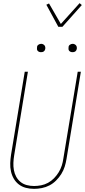

<svg xmlns="http://www.w3.org/2000/svg" viewBox="-20 -1190 540 1218"><path d="M196 8Q169 8 144 1.5Q119 -5 99.5 -20Q80 -35 67.5 -56.5Q55 -78 49.5 -103Q44 -128 45 -155Q46 -182 50 -208L137 -735H157L70 -205Q66 -181 65 -157.5Q64 -134 68 -111.5Q72 -89 82.5 -69.5Q93 -50 110 -36Q127 -22 149.5 -16Q172 -10 196 -10Q218 -10 241 -14.5Q264 -19 285 -30.5Q306 -42 323 -59.5Q340 -77 352.5 -97.5Q365 -118 372 -140Q379 -162 382 -185L473 -735H493L402 -182Q398 -157 390.5 -133Q383 -109 369 -86.5Q355 -64 336 -45Q317 -26 294 -14Q271 -2 245.5 3Q220 8 196 8ZM440 -859Q434 -859 428.5 -861Q423 -863 419 -867.5Q415 -872 414.5 -878.5Q414 -885 415 -891Q415 -896 417.5 -900Q420 -904 424 -906.5Q428 -909 432 -910.5Q436 -912 441 -912Q447 -912 452.5 -909.5Q458 -907 462 -902.5Q466 -898 467 -891.5Q468 -885 467 -879Q466 -874 463.5 -870Q461 -866 457.5 -863.5Q454 -861 449.5 -860Q445 -859 440 -859ZM240 -859Q234 -859 228.5 -861Q223 -863 219 -867.5Q215 -872 214.5 -878.5Q214 -885 215 -891Q215 -896 217.5 -900Q220 -904 224 -906.5Q228 -909 232 -910.5Q236 -912 241 -912Q247 -912 252.5 -909.5Q258 -907 262 -902.5Q266 -898 267 -891.5Q268 -885 267 -879Q266 -874 263.5 -870Q261 -866 257.5 -863.5Q254 -861 249.5 -860Q245 -859 240 -859ZM350 -1020 274 -1160 291 -1168 366 -1038 485 -1170 499 -1158 376 -1020Z"/></svg>

Font: Iosevka Term Curly Thin
Style: Italic
Weight: 100
Italic angle: -9°
Designer: Belleve Invis
Foundry: Belleve Invis
Version: Version 32.3.0